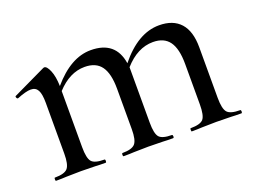

<svg xmlns="http://www.w3.org/2000/svg" viewBox="-70 -542 909 687"><g transform="rotate(-20 384.0 -198.5)"><path d="M317.9 -397Q412.1 -397 425.8 -308.1Q497.6 -397 578.1 -397Q631.3 -397 659.2 -366Q687 -335 687 -273.9V-81.1Q687 -39.1 699 -25.6Q710.9 -12.2 748 -12.2Q751 -12.2 751 -6.1Q751 0 748 0Q723.1 0 709 -1L652.8 -2L598.1 -1Q583 0 559.1 0Q557.1 0 557.1 -6.1Q557.1 -12.2 559.1 -12.2Q596.2 -12.2 607.7 -25.6Q619.1 -39.1 619.1 -81.1V-234.9Q619.1 -293 599.1 -320.6Q579.1 -348.1 537.1 -348.1Q478 -348.1 428.2 -292V-81.1Q428.2 -39.1 439.7 -25.6Q451.2 -12.2 487.8 -12.2Q490.7 -12.2 491 -6.1Q491.2 0 487.8 0Q463.9 0 449.2 -1L394 -2L338.9 -1Q323.7 0 299.8 0Q296.9 0 296.9 -6.1Q296.9 -12.2 299.8 -12.2Q335.9 -12.2 347.9 -26.1Q359.9 -40 359.9 -81.1V-234.9Q359.9 -293 339.8 -320.6Q319.8 -348.1 276.9 -348.1Q219.7 -348.1 170.9 -294.9V-81.1Q170.9 -39.1 182.4 -25.6Q193.8 -12.2 231 -12.2Q233.9 -12.2 233.9 -6.1Q233.9 0 231 0Q207 0 191.9 -1L137.2 -2L81.1 -1Q66.9 0 42 0Q40 0 40 -6.1Q40 -12.2 42 -12.2Q79.1 -12.2 91.1 -26.1Q103 -40 103 -81.1V-274.9Q103 -308.1 95 -323Q86.9 -337.9 68.4 -337.9Q49.8 -337.9 16.1 -324.2H14.2Q11.2 -324.2 9.5 -329.1Q7.8 -334 11.2 -335L134.8 -394Q138.7 -396 141.1 -396Q150.9 -396 160.4 -373.5Q169.9 -351.1 170.9 -314Q241.7 -397 317.9 -397Z"/></g></svg>

Font: Cormorant-Medium
Style: Regular
Weight: 500
Designer: Christian Thalmann (Catharsis Fonts)
Version: Version 3.000